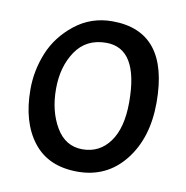

<svg xmlns="http://www.w3.org/2000/svg" viewBox="-62 -538 586 604"><g transform="rotate(10 231.0 -235.5)"><path d="M250 -478Q431 -478 431 -250Q431 -137 374 -65Q317 7 223.5 7Q130 7 81.5 -55.5Q33 -118 33 -223Q33 -283 56 -339.5Q79 -396 130.5 -437Q182 -478 250 -478ZM346 -236Q346 -408 243 -408Q179 -408 145.5 -358.5Q112 -309 112 -238Q112 -167 142 -116Q172 -65 226.5 -65Q281 -65 313.5 -109.5Q346 -154 346 -236Z"/></g></svg>

Font: Fresca
Style: Regular
Weight: 400
Designer: Iván Moreno
Foundry: Fontstage
Version: Version 1.001